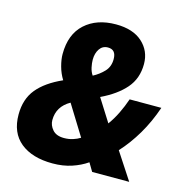

<svg xmlns="http://www.w3.org/2000/svg" viewBox="-108 -826 902 936"><g transform="rotate(15 343.0 -357.5)"><path d="M318 -454Q307 -470 302.5 -491Q298 -512 298 -529Q298 -562 313 -584Q328 -606 355 -606Q396 -606 396 -558Q396 -520 373 -495.5Q350 -471 318 -454ZM261 -124Q222 -124 203 -146Q184 -168 184 -194Q184 -263 248 -299L342 -147Q326 -137 305.5 -130.5Q285 -124 261 -124ZM239 10Q292 10 335.5 -4.5Q379 -19 412 -42L437 0H624L535 -136Q581 -186 618.5 -249.5Q656 -313 682 -389H522Q509 -351 491.5 -315Q474 -279 452 -249L380 -363Q458 -400 501.5 -450Q545 -500 545 -573Q545 -639 497.5 -682Q450 -725 364 -725Q267 -725 208 -671.5Q149 -618 149 -518Q149 -491 158 -457.5Q167 -424 185 -395Q102 -358 60 -307Q18 -256 18 -178Q18 -86 77 -38Q136 10 239 10Z"/></g></svg>

Font: Noto Sans Display Extra
Style: Italic
Weight: 800
Italic angle: -12°
Designer: Monotype Design Team
Foundry: Monotype Imaging Inc.
Version: Version 1.900